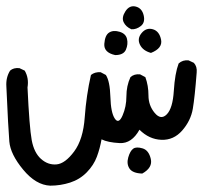

<svg xmlns="http://www.w3.org/2000/svg" viewBox="-21 -256 638 603"><path d="M136.7 327.1Q91.8 325.2 51.8 276.9Q11.7 228.5 8.3 188.5Q4.9 148.4 -1 15.6Q-2.9 -12.7 10.7 -34.2Q21.5 -43.9 40 -42L56.6 -34.2Q70.3 -10.7 65.4 18.6Q71.3 144.5 78.6 184.1Q85.9 223.6 107.9 243.2Q129.9 262.7 156.7 260.3Q183.6 257.8 211.9 219.7Q240.2 181.6 245.1 112.8Q250 43.9 264.6 -20.5Q276.4 -30.3 294.9 -29.3L311.5 -20.5Q324.2 -1 325.7 48.3Q327.1 97.7 339.4 116.2Q351.6 134.8 363.8 106.9Q376 79.1 376 46.4Q376 13.7 388.7 -13.7Q400.4 -24.4 418.9 -22.5L435.5 -13.7Q445.3 12.7 445.3 43.9Q445.3 75.2 464.8 98.6Q484.4 122.1 502.9 103Q521.5 84 524.9 29.3Q528.3 -25.4 540 -56.6Q552.7 -68.4 571.3 -66.4L587.9 -58.6Q598.6 -46.9 596.7 -28.3Q590.8 48.8 584.5 85.9Q578.1 123 551.3 153.8Q524.4 184.6 485.8 183.1Q447.3 181.6 417 151.4Q392.6 195.3 355 193.4Q317.4 191.4 297.9 181.6Q293 210 283.2 236.3Q273.4 262.7 251.5 285.2Q229.5 307.6 199.2 317.4Q168.9 327.1 136.7 327.1ZM425.8 289.1Q395.5 288.1 385.7 273.4Q376 258.8 381.8 238.3Q387.7 217.8 397.5 210.9Q407.2 204.1 426.8 210Q446.3 215.8 452.6 243.2Q459 270.5 425.8 289.1ZM453.1 -89.8Q427.7 -96.7 418.5 -115.7Q409.2 -134.8 423.8 -152.3Q438.5 -169.9 459 -164.1Q479.5 -158.2 484.9 -131.3Q490.2 -104.5 453.1 -89.8ZM340.8 -83Q304.7 -90.8 306.6 -118.2Q308.6 -145.5 321.8 -153.8Q335 -162.1 354.5 -156.2Q374 -150.4 377.9 -133.8Q381.8 -117.2 374.5 -100.1Q367.2 -83 340.8 -83ZM391.6 -164.1Q374 -171.9 367.2 -186.5Q360.4 -201.2 373 -220.7Q385.7 -240.2 405.3 -235.4Q424.8 -230.5 430.2 -208Q435.5 -185.5 421.4 -174.3Q407.2 -163.1 391.6 -164.1Z"/></svg>

Font: JasonHandwriting1
Style: Regular
Weight: 400
Version: Version 1.48.20